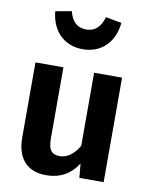

<svg xmlns="http://www.w3.org/2000/svg" viewBox="-96 -948 808 1035"><g transform="rotate(10 308.0 -430.5)"><path d="M305 -686C411 -686 477 -761 486 -862L399 -878C384 -825 354 -794 305 -794C254 -794 225 -825 212 -878L124 -862C133 -761 198 -686 305 -686ZM541 -572H388V-172C361 -125 325 -97 283 -97C241 -97 220 -118 220 -180V-572H67V-161C67 -51 121 17 227 17C303 17 359 -13 401 -77L408 0H541Z"/></g></svg>

Font: Glow Sans SC Normal
Style: Bold
Weight: 700
Designer: Ryoko NISHIZUKA (kana, bopomofo & ideographs); Paul D. Hunt (Latin, Greek & Cyrillic); Sandoll Communications, Soo-young
Version: Version 0.93